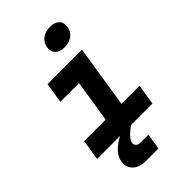

<svg xmlns="http://www.w3.org/2000/svg" viewBox="-300 -884 1201 1201"><g transform="rotate(-45 300.0 -284.0)"><path d="M377 -637Q336 -637 315 -658Q294 -679 299 -715Q305 -751 333 -772Q361 -793 402 -793Q443 -793 464 -772Q485 -751 479 -715Q474 -679 446 -658Q418 -637 377 -637ZM26 0 48 -136H238L282 -415H117L138 -550H443L378 -136H538L516 0H326L303 18Q257 55 252 83Q250 98 260 109Q270 120 292 120H361L344 225H236Q175 225 145 194.5Q115 164 123 115Q128 84 156.5 53.5Q185 23 230 0Z"/></g></svg>

Font: JetBrains Mono ExtraBold
Style: Italic
Weight: 800
Italic angle: -9°
Monospace: yes
Designer: Philipp Nurullin, Konstantin Bulenkov
Foundry: JetBrains
Version: Version 2.305; ttfautohint (v1.8.4.7-5d5b)